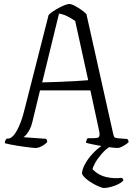

<svg xmlns="http://www.w3.org/2000/svg" viewBox="-20 -740 664 960"><path d="M158 0Q153 0 139 -1.5Q125 -3 106.5 -5.5Q88 -8 68.5 -11Q49 -14 32 -17.5Q15 -21 4 -24Q4 -31 7 -38Q10 -45 14 -47H20Q31 -47 42.5 -57.5Q54 -68 64.5 -87Q75 -106 85 -133Q95 -160 103 -194L223 -665Q230 -673 244 -682.5Q258 -692 274 -700.5Q290 -709 304 -714.5Q318 -720 325 -720Q337 -720 353 -711.5Q369 -703 385.5 -691.5Q402 -680 412 -670L545 -75Q548 -62 550.5 -56.5Q553 -51 567 -49L616 -45Q618 -43 620 -41Q622 -39 623 -29Q617 -23 607 -16.5Q597 -10 586.5 -5Q576 0 566 0Q558 0 542 -2Q526 -4 506 -7Q486 -10 467 -13.5Q448 -17 432.5 -20.5Q417 -24 410 -26Q410 -31 412.5 -38Q415 -45 418 -49H441Q459 -49 467.5 -51Q476 -53 477.5 -63.5Q479 -74 473 -98L432 -288H180L142 -131Q137 -109 128.5 -93Q120 -77 112 -67.5Q104 -58 97 -54L210 -46Q212 -45 214 -40.5Q216 -36 216 -29Q207 -20 196.5 -13.5Q186 -7 176 -3.5Q166 0 158 0ZM191 -328Q227 -329 271.5 -330.5Q316 -332 357 -334.5Q398 -337 421 -339L356 -635Q335 -650 315 -659.5Q295 -669 275 -672ZM498 200Q494 200 479.5 194.5Q465 189 447 179Q429 169 413 156Q397 143 390 129Q390 109 404 82.5Q418 56 441.5 30Q465 4 493 -14H540Q511 3 489 28.5Q467 54 455 76Q443 98 443 107Q473 137 512 145.5Q551 154 589 149Q591 151 594 154Q597 157 597 162Q583 178 552 189Q521 200 498 200Z"/></svg>

Font: Texturina 12pt Thin
Style: Regular
Weight: 250
Designer: Guillermo Torres Carreño
Foundry: Omnibus-Type
Version: Version 1.002